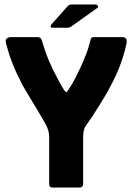

<svg xmlns="http://www.w3.org/2000/svg" viewBox="-20 -839 593 859"><path d="M363 -275Q357 -267 354.5 -252.5Q352 -238 352 -227V-14Q352 -8 347.5 -4Q343 0 338 0H215Q200 0 200 -14V-227Q200 -254 185 -281.5Q170 -309 160 -325Q157 -331 145.5 -350Q134 -369 120 -392Q106 -415 94.5 -434.5Q83 -454 80 -460Q53 -512 37.5 -551Q22 -590 15.5 -614.5Q9 -639 7 -645Q3 -662 11 -667.5Q19 -673 30 -673H148Q163 -673 167 -659Q177 -625 186.5 -599Q196 -573 205 -553.5Q214 -534 220 -521Q234 -494 244.5 -474.5Q255 -455 265 -439Q272 -428 276 -427Q280 -426 287 -439Q290 -445 294.5 -451Q299 -457 304.5 -466.5Q310 -476 317 -490Q325 -505 337.5 -531.5Q350 -558 363.5 -592Q377 -626 385 -661Q387 -669 391 -671Q395 -673 405 -673H528Q536 -673 542.5 -667.5Q549 -662 546 -645Q545 -639 538.5 -612.5Q532 -586 516.5 -544.5Q501 -503 473 -451Q467 -438 453.5 -415.5Q440 -393 423.5 -366Q407 -339 391 -315Q375 -291 363 -275ZM282 -715H215Q207 -715 206.5 -720.5Q206 -726 213 -733L277 -805Q284 -813 288 -816Q292 -819 304 -819H409Q414 -819 417.5 -813Q421 -807 416 -804L311 -729Q301 -722 295.5 -718.5Q290 -715 282 -715Z"/></svg>

Font: Glory ExtraBold
Style: Regular
Weight: 800
Designer: Robert Leuschke
Foundry: Robert Leuschke
Version: Version 1.011